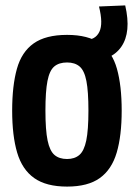

<svg xmlns="http://www.w3.org/2000/svg" viewBox="-20 -680 495 710"><path d="M25 -271Q25 -363 42.5 -425.5Q60 -488 104.5 -519.5Q149 -551 228 -551Q306 -551 350.5 -519.5Q395 -488 412.5 -425.5Q430 -363 430 -271Q430 -178 411.5 -115.5Q393 -53 349 -21.5Q305 10 228 10Q151 10 106.5 -21.5Q62 -53 43.5 -115.5Q25 -178 25 -271ZM148 -271Q148 -199 156 -160.5Q164 -122 181.5 -107Q199 -92 228 -92Q256 -92 273.5 -107Q291 -122 299 -160.5Q307 -199 307 -271Q307 -342 299.5 -380.5Q292 -419 274.5 -434Q257 -449 228 -449Q198 -449 180.5 -434Q163 -419 155.5 -380.5Q148 -342 148 -271ZM287 -453V-532H294Q333 -532 347.5 -562.5Q362 -593 346 -656L443 -660Q466 -561 428.5 -507Q391 -453 301 -453Z"/></svg>

Font: Georama Semi Condensed SemiBold
Style: Regular
Weight: 600
Width: 4
Designer: Jean-Baptiste Levee
Foundry: Production Type
Version: Version 1.000